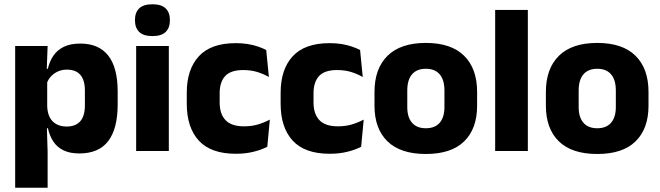

<svg xmlns="http://www.w3.org/2000/svg" viewBox="-20 -707 3090 899"><path d="M351.5 11.5Q307.5 11.5 277.5 -3Q247.5 -17.5 229.8 -44.2Q212 -71 204.5 -106.5H165L201 -209.5Q202 -179 212.8 -158Q223.5 -137 243.8 -125.8Q264 -114.5 292 -114.5Q334 -114.5 355.8 -139.2Q377.5 -164 377.5 -213V-283Q377.5 -332 356.2 -356.5Q335 -381 293 -381Q269.5 -381 250.2 -372Q231 -363 217.8 -348.2Q204.5 -333.5 198.5 -314.5L163.5 -385H204Q211.5 -418 229 -444.8Q246.5 -471.5 277.5 -487.2Q308.5 -503 356.5 -503Q442.5 -503 486.8 -446.8Q531 -390.5 531 -278V-218Q531 -104.5 486.8 -46.5Q442.5 11.5 351.5 11.5ZM51 172V-491.5H203L198 -359L201 -341.5V-152.5L199 -126.5L203 5V172Z M617.5 0V-491.5H770.5V0ZM694 -538Q651 -538 631.5 -557.8Q612 -577.5 612 -611V-614.5Q612 -648 631.5 -667.5Q651 -687 694 -687Q736 -687 755.8 -667.5Q775.5 -648 775.5 -614.5V-611Q775.5 -577 755.8 -557.5Q736 -538 694 -538Z M1084.5 13Q967.5 13 911 -48.5Q854.5 -110 854.5 -221.5V-272.5Q854.5 -382 911 -443.5Q967.5 -505 1084 -505Q1114 -505 1140 -500.8Q1166 -496.5 1188 -489Q1210 -481.5 1226.5 -473L1239 -346.5Q1214.5 -360.5 1185 -369.8Q1155.5 -379 1118.5 -379Q1060.5 -379 1034.5 -351Q1008.5 -323 1008.5 -270V-227.5Q1008.5 -173.5 1036 -144.5Q1063.5 -115.5 1122 -115.5Q1158.5 -115.5 1187.8 -124.2Q1217 -133 1243.5 -147L1231.5 -20Q1205.5 -6 1167.5 3.5Q1129.5 13 1084.5 13Z M1524 13Q1407 13 1350.5 -48.5Q1294 -110 1294 -221.5V-272.5Q1294 -382 1350.5 -443.5Q1407 -505 1523.5 -505Q1553.5 -505 1579.5 -500.8Q1605.5 -496.5 1627.5 -489Q1649.5 -481.5 1666 -473L1678.5 -346.5Q1654 -360.5 1624.5 -369.8Q1595 -379 1558 -379Q1500 -379 1474 -351Q1448 -323 1448 -270V-227.5Q1448 -173.5 1475.5 -144.5Q1503 -115.5 1561.5 -115.5Q1598 -115.5 1627.2 -124.2Q1656.5 -133 1683 -147L1671 -20Q1645 -6 1607 3.5Q1569 13 1524 13Z M1974 14Q1855 14 1794.2 -45.2Q1733.5 -104.5 1733.5 -212V-276.5Q1733.5 -385.5 1794.5 -445.8Q1855.5 -506 1974 -506Q2092.5 -506 2153.2 -445.8Q2214 -385.5 2214 -276.5V-212Q2214 -104.5 2153.5 -45.2Q2093 14 1974 14ZM1974 -106.5Q2016.5 -106.5 2038.8 -132.2Q2061 -158 2061 -205.5V-283Q2061 -333 2038.8 -359Q2016.5 -385 1974 -385Q1931.5 -385 1909.2 -359Q1887 -333 1887 -283V-205.5Q1887 -158 1909.2 -132.2Q1931.5 -106.5 1974 -106.5Z M2298.5 0V-660.5H2451.5V0Z M2776.5 14Q2657.5 14 2596.8 -45.2Q2536 -104.5 2536 -212V-276.5Q2536 -385.5 2597 -445.8Q2658 -506 2776.5 -506Q2895 -506 2955.8 -445.8Q3016.5 -385.5 3016.5 -276.5V-212Q3016.5 -104.5 2956 -45.2Q2895.5 14 2776.5 14ZM2776.5 -106.5Q2819 -106.5 2841.2 -132.2Q2863.5 -158 2863.5 -205.5V-283Q2863.5 -333 2841.2 -359Q2819 -385 2776.5 -385Q2734 -385 2711.8 -359Q2689.5 -333 2689.5 -283V-205.5Q2689.5 -158 2711.8 -132.2Q2734 -106.5 2776.5 -106.5Z"/></svg>

Font: Anek Tamil
Style: Bold
Weight: 700
Designer: Aadarsh Rajan (Tamil), Yesha Goshar (Latin)
Foundry: Ek Type
Version: Version 1.003